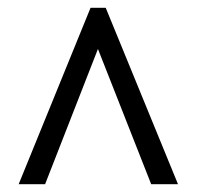

<svg xmlns="http://www.w3.org/2000/svg" viewBox="-20 -734 507 494"><path d="M28 -260H96L232 -608L369 -260H438L252 -714H213Z"/></svg>

Font: Noto Serif Myanmar Condensed
Style: Bold
Weight: 700
Width: 3
Designer: Ben Mitchell and the Monotype Design Team
Foundry: Monotype Imaging Inc.
Version: Version 2.106